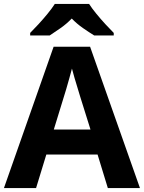

<svg xmlns="http://www.w3.org/2000/svg" viewBox="-20 -954 730 974"><path d="M527 0 475 -170H215L163 0H0L252 -717H437L690 0ZM387 -463Q382 -480 374 -506Q366 -532 358 -559Q350 -586 345 -606Q340 -586 331.5 -556.5Q323 -527 315.5 -500.5Q308 -474 304 -463L253 -297H439ZM432 -934Q446 -912 468.5 -884.5Q491 -857 515 -831Q539 -805 557 -787V-774H458Q432 -790 401 -811.5Q370 -833 344 -860Q318 -833 288 -812Q258 -791 232 -774H133V-787Q152 -806 175.5 -831.5Q199 -857 221.5 -884.5Q244 -912 258 -934Z"/></svg>

Font: Noto Sans Kannada
Style: Regular
Weight: 400
Designer: Jelle Bosma - Monotype Design Team
Foundry: Monotype Imaging Inc.
Version: Version 2.003